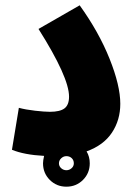

<svg xmlns="http://www.w3.org/2000/svg" viewBox="-20 -584 508 723"><path d="M306 -14Q318 6 318 31Q318 68 292.5 93.5Q267 119 230 119Q193 119 167.5 93.5Q142 68 142 31Q142 21 146 3Q71 -1 25 -20L51 -178Q77 -171 112.5 -167Q148 -163 168 -163Q206 -163 223 -176Q240 -189 240 -220Q240 -293 125 -475L280 -564Q352 -464 392.5 -363Q433 -262 433 -193Q433 -132 401.5 -84.5Q370 -37 306 -14ZM258 31Q258 19 250 11.5Q242 4 230 4Q219 4 210.5 12Q202 20 202 31Q202 42 210.5 49.5Q219 57 230 57Q241 57 249.5 49.5Q258 42 258 31Z"/></svg>

Font: Noto Sans Arabic CondBlack
Style: Regular
Weight: 900
Width: 3
Designer: Nadine Chahine
Foundry: Monotype Imaging Inc.
Version: Version 1.001